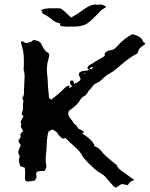

<svg xmlns="http://www.w3.org/2000/svg" viewBox="-20 -856 684 876"><path d="M387.2 -539.6Q398.4 -541 400.4 -542Q402.8 -543.5 403.3 -550.8Q397 -550.3 392.6 -545.9L389.6 -542.5Q388.2 -540.5 387.2 -539.6ZM263.2 -420.9 263.7 -421.9 261.7 -421.4ZM361.8 -520.5 365.2 -520H368.7L369.1 -521L370.1 -522.5L368.2 -523.4ZM361.3 -519.5V-518.6L362.8 -517.1ZM383.8 -540.5 380.9 -541.5Q378.9 -542.5 378.9 -543.5V-543.9Q380.4 -556.6 393.1 -562Q397 -563.5 401.9 -566.4L409.7 -571.8L458.5 -601.1Q457.5 -604.5 457.5 -607.4Q457.5 -613.8 461.9 -617.2Q473.6 -626 483.9 -627Q500.5 -627.9 513.2 -643.6Q547.4 -682.1 584 -700.2L592.3 -697.8L599.6 -695.3Q607.9 -692.4 612.3 -689.5Q619.6 -685.5 624 -681.6Q628.9 -676.3 629.9 -671.9Q630.4 -668 634.8 -663.6L639.6 -660.2L643.6 -656.2L638.7 -652.3L632.8 -648.4L624.5 -642.1L617.7 -635.3Q610.4 -627.4 610.4 -619.1Q610.4 -613.3 599.6 -607.9Q577.6 -596.7 553.7 -578.1L534.2 -562L514.6 -544.9Q494.6 -527.8 478.5 -519.5Q462.9 -511.2 445.8 -494.1Q434.6 -482.9 423.8 -478.5Q407.7 -472.2 398.9 -457.5L394.5 -451.7L388.7 -445.8L386.7 -444.3L385.3 -442.9L380.9 -436.5L377.4 -429.7Q373 -421.9 364.3 -418Q350.6 -410.6 341.3 -393.1Q332.5 -377.9 300.8 -355Q291.5 -348.6 291.5 -338.9Q291.5 -336.4 292 -333.5Q293.5 -326.7 299.8 -317.4L305.7 -310.1L316.4 -293.9Q320.3 -289.1 324.7 -286.6Q329.1 -283.7 331.5 -278.8L334 -274.9L335.9 -271Q336.9 -269.5 340.3 -267.6L344.2 -266.1L347.2 -264.6L353.5 -261.2Q357.9 -259.3 359.9 -257.3Q362.3 -254.9 362.3 -252.9Q362.3 -249.5 354 -247.1Q407.2 -215.3 411.1 -189Q430.7 -182.1 442.4 -166.5Q448.2 -158.2 459 -147.9L468.3 -139.6L492.2 -119.1L505.9 -107.9L510.3 -105Q512.7 -103 512.7 -101.6Q517.1 -90.3 531.2 -79.1L557.6 -60.5Q564 -55.2 574.2 -47.9L592.8 -35.2L583.5 -30.8Q577.6 -28.3 574.7 -26.4Q571.8 -23.9 568.8 -19.5L565.9 -15.6L563 -11.2L535.6 -16.6L508.3 0L502 -3.4Q499 -5.4 497.6 -6.8L478 -29.3L458.5 -51.3Q450.2 -60.1 440.9 -64.5Q426.3 -71.8 411.1 -85.9L398.4 -98.1L385.3 -110.4Q381.8 -113.3 377.4 -118.2L370.1 -127L361.3 -136.2Q356.4 -141.6 355 -146Q345.7 -166 314.9 -191.9Q307.1 -198.2 296.9 -208.5L278.8 -226.1Q273.9 -225.1 265.1 -223.1L258.8 -229L252.9 -234.9Q245.1 -242.2 242.2 -248Q240.7 -252 233.9 -256.8L227.5 -260.7L221.7 -265.1Q215.8 -264.6 210.4 -261.2L206.1 -257.8L200.7 -254.9L200.2 -252L199.2 -249L196.3 -233.4L194.8 -220.7L193.8 -208L192.4 -184.1Q192.4 -169.4 190.9 -160.6Q188.5 -146 188.5 -131.3Q188.5 -115.2 191.4 -99.1V-96.7Q191.4 -87.9 182.6 -75.7H167Q145 -75.7 145 -62V-60.1L146 -55.2L146.5 -50.3V-48.8Q146.5 -42 137.7 -31.7L104.5 -27.3Q93.8 -30.3 93.8 -40.5L94.7 -72.3L93.8 -81.1V-90.3Q81.5 -94.7 72.3 -98.1L69.3 -107.9L66.9 -118.2Q66.4 -121.6 66.4 -125Q66.4 -132.8 69.3 -138.7Q69.8 -140.1 69.8 -141.6Q69.8 -145.5 66.9 -150.4Q63.5 -154.8 63.5 -161.1Q63.5 -166.5 66.4 -173.3L69.3 -181.2Q70.8 -186 72.3 -188.5Q74.2 -190.9 74.2 -193.8Q74.2 -197.8 69.8 -201.2Q64.5 -206.5 64.5 -212.4Q64.5 -217.8 69.3 -223.6Q74.7 -229 74.7 -234.4Q74.7 -236.3 73.7 -238.3Q73.2 -239.7 73.2 -241.2Q73.2 -248.5 85.9 -257.3L74.2 -279.8Q77.1 -282.7 77.1 -287.1Q77.1 -289.1 76.7 -291.5L74.2 -296.9Q74.2 -300.3 75.2 -302.7L80.6 -314L87.4 -325.7Q79.1 -332.5 79.1 -339.4Q79.1 -343.3 81.5 -346.7Q85 -352.1 85 -360.8V-368.7L84.5 -376L85 -383.3L86.4 -390.1Q86.9 -392.1 86.9 -394Q86.9 -400.4 83 -404.8Q82 -405.8 82 -407.2V-408.2Q82 -410.6 83.5 -412.1Q88.9 -418.9 89.4 -428.7V-445.3L90.8 -474.6L92.3 -504.4L91.8 -517.1L90.3 -529.8L88.9 -533.7L87.9 -537.6L88.9 -564.5V-591.3Q87.4 -625 78.1 -651.9L75.2 -666.5Q77.6 -667.5 80.1 -667.5Q85 -667.5 89.4 -664.1Q94.7 -659.7 101.1 -659.7Q105.5 -659.7 109.9 -661.6L113.3 -663.1L117.2 -664.1Q122.1 -665.5 124 -666.5Q126.5 -668 128.4 -669.9L132.8 -673.8Q164.6 -669.9 170.4 -651.4Q171.4 -647.9 174.3 -644L178.2 -636.7L182.1 -630.9L185.5 -626Q189.9 -620.1 197.3 -616.7Q204.6 -612.8 204.6 -605.5V-602.5Q203.6 -596.2 201.7 -588.9Q193.8 -563.5 193.8 -537.6Q193.8 -522.9 196.3 -507.8Q197.3 -499.5 197.8 -486.3L198.7 -464.4Q201.7 -429.7 203.6 -411.1Q203.6 -409.2 207.5 -406.2L210.4 -403.8L213.4 -400.9Q247.1 -426.8 263.7 -443.4L272 -451.7L281.2 -460Q282.7 -461.4 287.1 -462.9L293.5 -465.8Q297.4 -464.4 297.4 -462.4Q297.4 -461.4 296.9 -460.9L295.4 -458.5V-456.5L298.3 -456.1H300.8Q308.1 -460.9 308.1 -462.9V-463.4Q308.1 -465.3 302.7 -470.2Q298.8 -473.6 298.8 -478.5Q298.8 -482.4 301.3 -486.8Q302.2 -487.8 304.2 -488.3Q306.6 -489.3 308.6 -489.3Q310.1 -489.3 312 -488.3Q314.5 -486.8 314.9 -485.8Q315.9 -483.9 316.4 -480.5L317.4 -477.1L317.9 -473.1L324.7 -476.6L330.1 -479Q336.9 -482.4 340.3 -484.9Q347.2 -489.7 347.2 -495.6Q347.2 -499 344.7 -502.9Q339.8 -510.7 339.8 -516.6Q339.8 -532.2 373 -533.7Q383.8 -533.7 385.3 -539.6ZM451.2 -832.5Q462.9 -828.6 462.9 -824.7Q462.9 -821.8 456.5 -818.8Q444.3 -813 434.6 -802.2L426.8 -793Q422.4 -788.1 418 -784.7L405.8 -772.5L386.7 -755.4Q382.3 -751.5 377.4 -748.5Q354.5 -734.4 314.9 -734.4Q308.6 -734.4 302.2 -734.9Q296.4 -734.4 290 -734.4Q284.2 -734.4 277.8 -734.9Q261.2 -735.4 256.8 -738.3Q253.9 -740.2 253.9 -743.7Q253.9 -746.1 254.9 -749L251 -750L246.1 -751.5Q240.2 -752.9 236.8 -754.4Q223.6 -760.3 219.7 -764.6Q213.4 -771.5 200.2 -779.8L188 -787.1L175.8 -793.9Q173.3 -795.4 172.4 -796.4Q171.4 -797.4 171.4 -798.3Q171.4 -798.8 171.9 -798.8Q173.8 -800.3 173.8 -801.8Q173.8 -802.7 172.4 -804.2L165.5 -809.1Q183.6 -818.4 212.9 -818.4Q219.2 -818.4 226.1 -817.9Q231.9 -818.4 238.3 -818.4Q247.6 -818.4 256.8 -817.4Q268.1 -810.5 281.7 -797.4L292.5 -786.6Q298.8 -780.3 304.7 -775.9Q323.2 -786.1 332 -792L357.4 -809.6Q372.6 -820.8 384.3 -827.1Q393.1 -832.5 415 -835.9L419.4 -835L423.8 -833.5Q428.2 -834.5 438.5 -835.9L444.8 -834.5Z"/></svg>

Font: Kurland
Style: Regular
Weight: 400
Designer: GGBot
Version: 0.22